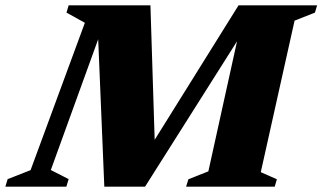

<svg xmlns="http://www.w3.org/2000/svg" viewBox="-74 -696 1202 716"><path d="M318 -621 115.5 -62 182 -28 173.5 0H-54L-45.5 -28L40 -61.5L242.5 -611L174 -649L182 -676H487L505 -105L442.5 -78L815.5 -676H888.5L883 -657.5L467 0H315L290 -602ZM839.5 -676H1108.5L1100.5 -649L1024.5 -619L898.5 -54L958.5 -27.5L950.5 0H620L628.5 -27.5L703 -57Z"/></svg>

Font: Newsreader 16pt 16pt ExtraBold
Style: Italic
Weight: 800
Italic angle: -17°
Version: Version 1.003